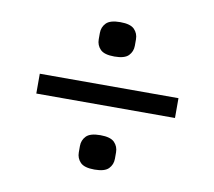

<svg xmlns="http://www.w3.org/2000/svg" viewBox="-63 -629 725 649"><g transform="rotate(10 300.0 -305.0)"><path d="M62 -271V-339H538V-271ZM238 -100V-122Q238 -142 251.5 -156Q265 -170 300 -170Q335 -170 348.5 -156Q362 -142 362 -122V-100Q362 -80 348.5 -66Q335 -52 300 -52Q265 -52 251.5 -66Q238 -80 238 -100ZM238 -488V-510Q238 -530 251.5 -544Q265 -558 300 -558Q335 -558 348.5 -544Q362 -530 362 -510V-488Q362 -468 348.5 -454Q335 -440 300 -440Q265 -440 251.5 -454Q238 -468 238 -488Z"/></g></svg>

Font: IBM Plaex Mono
Style: Regular
Weight: 400
Designer: Mike Abbink, Paul van der Laan, Pieter van Rosmalen
Foundry: Bold Monday
Version: Version 2.003